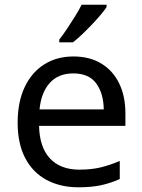

<svg xmlns="http://www.w3.org/2000/svg" viewBox="-20 -786 604 816"><path d="M292 -546Q361 -546 410.5 -516Q460 -486 486.5 -431.5Q513 -377 513 -304V-251H146Q148 -160 192.5 -112.5Q237 -65 317 -65Q368 -65 407.5 -74.5Q447 -84 489 -102V-25Q448 -7 408 1.5Q368 10 313 10Q237 10 178.5 -21Q120 -52 87.5 -113.5Q55 -175 55 -264Q55 -352 84.5 -415Q114 -478 167.5 -512Q221 -546 292 -546ZM291 -474Q228 -474 191.5 -433.5Q155 -393 148 -321H421Q420 -389 389 -431.5Q358 -474 291 -474ZM433 -756Q424 -742 407 -722Q390 -702 369.5 -680.5Q349 -659 328.5 -639.5Q308 -620 290 -606H232V-618Q247 -637 264.5 -663Q282 -689 299 -716.5Q316 -744 327 -766H433Z"/></svg>

Font: Noto Sans Sundanese
Style: Regular
Weight: 400
Designer: Monotype Design Team (Regular), Sérgio L. Martins (other weights)
Foundry: Monotype Imaging Inc.
Version: Version 2.003